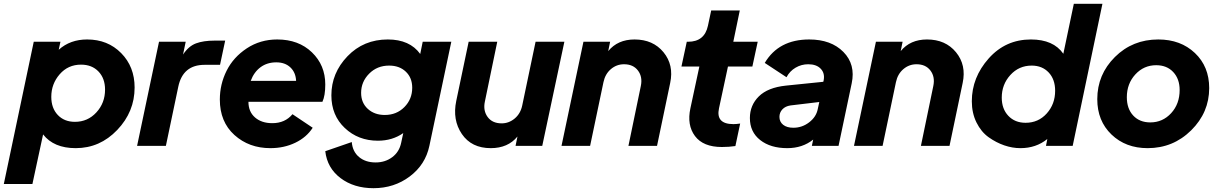

<svg xmlns="http://www.w3.org/2000/svg" viewBox="-69 -765 6382 1007"><path d="M388 -558Q496 -558 566.5 -486.5Q637 -415 637 -306Q637 -179 546 -83.5Q455 12 328 12Q213 12 157 -60L101 200H-49L108 -546H248L239 -504Q299 -558 388 -558ZM324 -126Q391 -126 436.5 -175.5Q482 -225 482 -295Q482 -354 447.5 -390Q413 -426 356 -426Q288 -426 244 -375.5Q200 -325 200 -257Q200 -198 234 -162Q268 -126 324 -126Z M1056 -552H1112L1085 -425H1004Q890 -425 866 -310L801 0H650L765 -546H905L891 -479Q920 -523 959 -537.5Q998 -552 1056 -552Z M1637 -322Q1637 -263 1622 -231H1234Q1234 -179 1268.5 -149Q1303 -119 1359 -119Q1426 -119 1465 -166L1571 -95Q1539 -45 1480 -16.5Q1421 12 1349 12Q1237 12 1160.5 -57Q1084 -126 1084 -243Q1084 -323 1119.5 -394Q1155 -465 1225.5 -511.5Q1296 -558 1385 -558Q1497 -558 1567 -490.5Q1637 -423 1637 -322ZM1246 -341H1484Q1482 -385 1454 -411.5Q1426 -438 1380 -438Q1332 -438 1297.5 -412.5Q1263 -387 1246 -341Z M2148 -546H2298L2183 0Q2162 99 2080 160.5Q1998 222 1890 222Q1787 222 1717 169Q1647 116 1637 28L1776 -20Q1780 30 1814 58.5Q1848 87 1901 87Q1951 87 1988 59.5Q2025 32 2035 -16L2046 -67Q1989 -27 1913 -27Q1810 -27 1739.5 -93.5Q1669 -160 1669 -265Q1669 -382 1753.5 -470Q1838 -558 1965 -558Q2080 -558 2135 -482ZM1949 -162Q2011 -162 2052 -203.5Q2093 -245 2093 -305Q2093 -357 2059.5 -389Q2026 -421 1972 -421Q1909 -421 1867 -378.5Q1825 -336 1825 -278Q1825 -226 1860 -194Q1895 -162 1949 -162Z M2740 -546H2891L2775 0H2635L2645 -49Q2595 12 2505 12Q2404 12 2353.5 -62Q2303 -136 2324 -236L2389 -546H2539L2474 -232Q2464 -185 2488.5 -151.5Q2513 -118 2562 -118Q2600 -118 2630.5 -143.5Q2661 -169 2670 -212Z M3259 -558Q3356 -558 3411 -491Q3466 -424 3446 -330L3377 0H3227L3292 -314Q3302 -362 3277 -395Q3252 -428 3204 -428Q3165 -428 3135 -402.5Q3105 -377 3096 -334L3026 0H2876L2991 -546H3131L3121 -497Q3171 -558 3259 -558Z M3717 6Q3619 6 3576 -51.5Q3533 -109 3552 -197L3599 -416H3505L3533 -546H3540Q3626 -546 3644 -630L3661 -710H3811L3777 -546H3905L3877 -416H3749L3702 -197Q3684 -114 3778 -114Q3792 -114 3813 -117L3788 1Q3755 6 3717 6Z M4175 -558Q4290 -558 4354.5 -492.5Q4419 -427 4398 -328L4329 0H4189L4196 -33Q4140 12 4060 12Q3972 12 3918 -30.5Q3864 -73 3864 -146Q3864 -213 3911 -259.5Q3958 -306 4053 -316L4249 -336L4251 -344Q4258 -381 4235.5 -404.5Q4213 -428 4170 -428Q4134 -428 4103.5 -410Q4073 -392 4056 -360L3942 -435Q4015 -558 4175 -558ZM4092 -95Q4138 -95 4175 -123.5Q4212 -152 4220 -193L4228 -230L4077 -212Q4050 -208 4034.5 -191.5Q4019 -175 4019 -152Q4019 -126 4038.5 -110.5Q4058 -95 4092 -95Z M4793 -558Q4890 -558 4945 -491Q5000 -424 4980 -330L4911 0H4761L4826 -314Q4836 -362 4811 -395Q4786 -428 4738 -428Q4699 -428 4669 -402.5Q4639 -377 4630 -334L4560 0H4410L4525 -546H4665L4655 -497Q4705 -558 4793 -558Z M5563 -745H5713L5557 0H5417L5424 -36Q5365 12 5283 12Q5241 12 5198.5 -2.5Q5156 -17 5116.5 -45Q5077 -73 5052.5 -122.5Q5028 -172 5028 -234Q5028 -359 5116.5 -458.5Q5205 -558 5338 -558Q5456 -558 5508 -483ZM5310 -121Q5377 -121 5421 -170Q5465 -219 5465 -289Q5465 -349 5431 -385Q5397 -421 5342 -421Q5275 -421 5230 -371.5Q5185 -322 5185 -253Q5185 -194 5219.5 -157.5Q5254 -121 5310 -121Z M5950 12Q5835 12 5760.5 -59.5Q5686 -131 5686 -245Q5686 -374 5778.5 -466Q5871 -558 6006 -558Q6123 -558 6198 -487Q6273 -416 6273 -303Q6273 -175 6178.5 -81.5Q6084 12 5950 12ZM5964 -123Q6029 -123 6073.5 -171.5Q6118 -220 6118 -293Q6118 -351 6084.5 -387Q6051 -423 5995 -423Q5930 -423 5885.5 -374.5Q5841 -326 5841 -255Q5841 -195 5874.5 -159Q5908 -123 5964 -123Z"/></svg>

Font: Plus Jakarta Display
Style: Bold Italic
Weight: 700
Italic angle: -12°
Designer: Gumpita Rahayu
Foundry: Tokotype Studio
Version: Version 1.000;hotconv 1.0.109;makeotfexe 2.5.65596